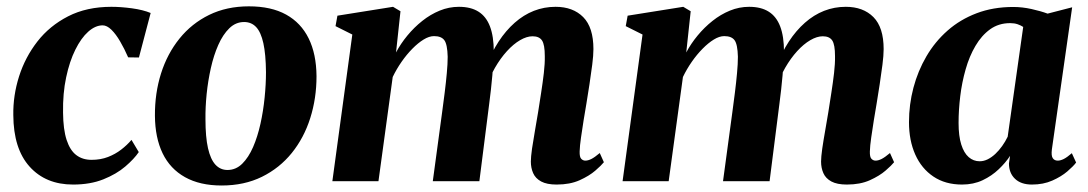

<svg xmlns="http://www.w3.org/2000/svg" viewBox="-20 -572 3434 606"><path d="M210.5 10.5Q124.5 10.5 73.5 -46Q22.5 -102.5 22 -209Q21 -270.5 40.2 -331Q59.5 -391.5 98 -441Q136.5 -490.5 195 -520.5Q253.5 -550.5 331.5 -550.5Q361 -550.5 396.2 -545.8Q431.5 -541 455.5 -531L418.5 -390.5L384.5 -391Q372.5 -418.5 359.2 -441.2Q346 -464 331.8 -478Q317.5 -492 304 -492Q281 -492 258.5 -472Q236 -452 217.8 -415.2Q199.5 -378.5 188.8 -328Q178 -277.5 179 -216.5Q179.5 -163.5 190.2 -130.5Q201 -97.5 220.8 -82.5Q240.5 -67.5 269 -67.5Q297.5 -67.5 320.8 -76.5Q344 -85.5 362.5 -99.8Q381 -114 395 -130.5L418 -92Q403.5 -70.5 375.5 -46.5Q347.5 -22.5 306.2 -6Q265 10.5 210.5 10.5Z M765.5 -552Q836 -552 883 -526Q930 -500 954.2 -450.8Q978.5 -401.5 979 -331.5Q979 -261.5 959.2 -199.2Q939.5 -137 901 -89.2Q862.5 -41.5 806.8 -14Q751 13.5 679.5 13.5Q611 13.5 564 -12.8Q517 -39 493.2 -88.2Q469.5 -137.5 469 -206.5Q468.5 -277.5 488.2 -340Q508 -402.5 546.5 -450.2Q585 -498 640.2 -525Q695.5 -552 765.5 -552ZM750.5 -502.5Q724 -502.5 703.8 -482.8Q683.5 -463 669 -430.2Q654.5 -397.5 645.5 -357.2Q636.5 -317 632.2 -275Q628 -233 628.5 -195.5Q628.5 -139.5 636.5 -104.2Q644.5 -69 660 -52.2Q675.5 -35.5 698 -35.5Q724.5 -35.5 744.5 -55.2Q764.5 -75 778.8 -107.8Q793 -140.5 802 -181Q811 -221.5 815.2 -263.8Q819.5 -306 819.5 -344Q819 -401 811.2 -435.8Q803.5 -470.5 788.5 -486.5Q773.5 -502.5 750.5 -502.5Z M1244 -536.5 1230 -406.5Q1244.5 -434 1265.8 -459.8Q1287 -485.5 1312.8 -506Q1338.5 -526.5 1367.8 -538.5Q1397 -550.5 1428.5 -550.5Q1466 -550.5 1490.2 -535.2Q1514.5 -520 1526.5 -488.5Q1538.5 -457 1538.5 -408.5Q1538.5 -401 1537.8 -391.2Q1537 -381.5 1536 -370.8Q1535 -360 1533.5 -350L1515 -362Q1531 -406 1553.8 -440.8Q1576.5 -475.5 1604.5 -500.2Q1632.5 -525 1665 -537.8Q1697.5 -550.5 1733.5 -550.5Q1788.5 -550.5 1820.8 -518Q1853 -485.5 1853 -417Q1853 -397 1849.2 -367.5Q1845.5 -338 1840.5 -305.8Q1835.5 -273.5 1831 -246Q1826.5 -220.5 1822 -192.2Q1817.5 -164 1813.8 -138Q1810 -112 1809.5 -94Q1809 -76.5 1814.5 -70.8Q1820 -65 1827.5 -65Q1836 -65 1846.5 -70.2Q1857 -75.5 1873 -89L1886 -60Q1878 -50 1859 -33.5Q1840 -17 1809.5 -3.2Q1779 10.5 1737 10.5Q1706 10.5 1688 0.8Q1670 -9 1662.8 -25.5Q1655.5 -42 1655.5 -62Q1655.5 -76.5 1659.2 -102.8Q1663 -129 1668.5 -159.8Q1674 -190.5 1678.5 -218.5Q1683 -247.5 1688 -279.5Q1693 -311.5 1696.5 -341.5Q1700 -371.5 1699.5 -395Q1699.5 -431 1690.8 -444.2Q1682 -457.5 1661 -457.5Q1642.5 -457.5 1621.5 -445.2Q1600.5 -433 1580 -410.5Q1559.5 -388 1542.2 -358Q1525 -328 1514 -292.5L1536.5 -378.5Q1536 -357 1534 -334.5Q1532 -312 1529.5 -289.2Q1527 -266.5 1524 -244L1493 0H1346L1375.5 -218Q1379.5 -247.5 1383.5 -279.2Q1387.5 -311 1390.2 -340.8Q1393 -370.5 1393 -393Q1392 -432 1382.5 -445Q1373 -458 1350 -458Q1334.5 -458 1317 -447.2Q1299.5 -436.5 1281.5 -418.2Q1263.5 -400 1247.5 -377Q1231.5 -354 1219.5 -329L1174.5 0H1029L1092 -463L1039 -489.5L1045 -522.5L1220.5 -550.5Z M2160 -536.5 2146 -406.5Q2160.5 -434 2181.8 -459.8Q2203 -485.5 2228.8 -506Q2254.5 -526.5 2283.8 -538.5Q2313 -550.5 2344.5 -550.5Q2382 -550.5 2406.2 -535.2Q2430.5 -520 2442.5 -488.5Q2454.5 -457 2454.5 -408.5Q2454.5 -401 2453.8 -391.2Q2453 -381.5 2452 -370.8Q2451 -360 2449.5 -350L2431 -362Q2447 -406 2469.8 -440.8Q2492.5 -475.5 2520.5 -500.2Q2548.5 -525 2581 -537.8Q2613.5 -550.5 2649.5 -550.5Q2704.5 -550.5 2736.8 -518Q2769 -485.5 2769 -417Q2769 -397 2765.2 -367.5Q2761.5 -338 2756.5 -305.8Q2751.5 -273.5 2747 -246Q2742.5 -220.5 2738 -192.2Q2733.5 -164 2729.8 -138Q2726 -112 2725.5 -94Q2725 -76.5 2730.5 -70.8Q2736 -65 2743.5 -65Q2752 -65 2762.5 -70.2Q2773 -75.5 2789 -89L2802 -60Q2794 -50 2775 -33.5Q2756 -17 2725.5 -3.2Q2695 10.5 2653 10.5Q2622 10.5 2604 0.8Q2586 -9 2578.8 -25.5Q2571.5 -42 2571.5 -62Q2571.5 -76.5 2575.2 -102.8Q2579 -129 2584.5 -159.8Q2590 -190.5 2594.5 -218.5Q2599 -247.5 2604 -279.5Q2609 -311.5 2612.5 -341.5Q2616 -371.5 2615.5 -395Q2615.5 -431 2606.8 -444.2Q2598 -457.5 2577 -457.5Q2558.5 -457.5 2537.5 -445.2Q2516.5 -433 2496 -410.5Q2475.5 -388 2458.2 -358Q2441 -328 2430 -292.5L2452.5 -378.5Q2452 -357 2450 -334.5Q2448 -312 2445.5 -289.2Q2443 -266.5 2440 -244L2409 0H2262L2291.5 -218Q2295.5 -247.5 2299.5 -279.2Q2303.5 -311 2306.2 -340.8Q2309 -370.5 2309 -393Q2308 -432 2298.5 -445Q2289 -458 2266 -458Q2250.5 -458 2233 -447.2Q2215.5 -436.5 2197.5 -418.2Q2179.5 -400 2163.5 -377Q2147.5 -354 2135.5 -329L2090.5 0H1945L2008 -463L1955 -489.5L1961 -522.5L2136.5 -550.5Z M3300 -100.5Q3297.5 -80.5 3302.8 -72.8Q3308 -65 3318.5 -65Q3327 -65 3337.5 -70.2Q3348 -75.5 3363 -88.5L3376.5 -59Q3368 -47.5 3348.8 -31Q3329.5 -14.5 3301.2 -2Q3273 10.5 3237 10.5Q3202.5 10.5 3183.5 -7.8Q3164.5 -26 3164.5 -56L3168 -80Q3154 -58.5 3132.2 -37.8Q3110.5 -17 3081.5 -3.2Q3052.5 10.5 3016.5 10.5Q2963.5 10.5 2926 -14.8Q2888.5 -40 2868.8 -84.2Q2849 -128.5 2849 -186.5Q2849 -242 2863 -295Q2877 -348 2904 -394.2Q2931 -440.5 2970.8 -475.5Q3010.5 -510.5 3062.5 -530.2Q3114.5 -550 3178 -550Q3206.5 -550 3235.8 -543.5Q3265 -537 3286.5 -529L3364 -549ZM3209.5 -487Q3202 -492 3191.8 -495.5Q3181.5 -499 3168.5 -499Q3132 -499 3105 -479.5Q3078 -460 3058.8 -427.2Q3039.5 -394.5 3027.8 -353.2Q3016 -312 3010.8 -268.5Q3005.5 -225 3005.5 -184Q3005.5 -142.5 3014 -115.8Q3022.5 -89 3037.5 -76Q3052.5 -63 3072 -63Q3085 -63 3097.5 -69.2Q3110 -75.5 3121.5 -86.2Q3133 -97 3143 -111Q3153 -125 3160.5 -140.5Z"/></svg>

Font: Merriweather 60pt ExtraBold
Style: Italic
Weight: 800
Italic angle: -7.8°
Version: Version 2.101